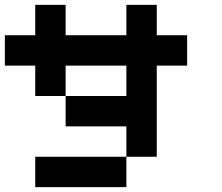

<svg xmlns="http://www.w3.org/2000/svg" viewBox="-20 -645 915 790"><path d="M0 -375V-500H125V-625H250V-500H500V-625H625V-500H750V-375H625V0H500V-125H250V-250H500V-375H250V-250H125V-375ZM500 0V125H125V0Z"/></svg>

Font: Galmuri7 Regular
Style: Regular
Weight: 400
Designer: Lee Minseo (quiple)
Version: Version 2.399;hotconv 1.1.1;makeotfexe 2.6.0 DEVELOPMENT